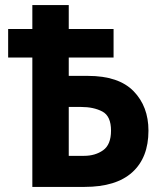

<svg xmlns="http://www.w3.org/2000/svg" viewBox="-20 -734 640 754"><path d="M312 0Q436 0 499.5 -57.5Q563 -115 563 -221Q563 -316 504.5 -376Q446 -436 325 -436H250V-508H426V-620H250V-714H107V-620H12V-508H107V0ZM250 -314H298Q348 -314 382 -296Q416 -278 416 -221Q416 -166 385 -144Q354 -122 310 -122H250Z"/></svg>

Font: Noto Sans Mono UI
Style: Bold
Weight: 700
Designer: Monotype Design team
Foundry: Monotype Imaging Inc.
Version: 1.000